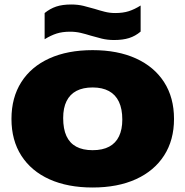

<svg xmlns="http://www.w3.org/2000/svg" viewBox="-20 -826 825 854"><path d="M392 8Q281 8 200 -28.5Q119 -65 75 -133.5Q31 -202 31 -297Q31 -392 74.8 -460.8Q118.5 -529.5 199.5 -566.2Q280.5 -603 392 -603Q503.5 -603 584.8 -566Q666 -529 710 -460.5Q754 -392 754 -297Q754 -203 710 -134.5Q666 -66 584.8 -29Q503.5 8 392 8ZM392 -158Q436.5 -158 465.8 -173.8Q495 -189.5 509.5 -220Q524 -250.5 524 -294Q524 -341.5 509 -373.2Q494 -405 464.5 -421Q435 -437 392 -437Q349.5 -437 320.2 -421.8Q291 -406.5 276 -376.2Q261 -346 261 -301Q261 -252.5 275.5 -221Q290 -189.5 319 -173.8Q348 -158 392 -158ZM487.5 -648Q458 -648 432.8 -654.2Q407.5 -660.5 383.5 -667.5Q361.5 -674.5 339 -679.8Q316.5 -685 291.5 -685Q257.5 -685 231.8 -676.8Q206 -668.5 178.5 -651.5V-768Q202.5 -787.5 230 -796.8Q257.5 -806 296.5 -806Q326.5 -806 351.8 -799.8Q377 -793.5 401 -786.5Q423 -779.5 445.5 -773.8Q468 -768 492.5 -768Q527 -768 552.8 -776.2Q578.5 -784.5 605.5 -801.5V-685.5Q582 -665.5 554.2 -656.8Q526.5 -648 487.5 -648Z"/></svg>

Font: Encode Sans SC SemiExpanded Black
Style: Regular
Weight: 900
Width: 6
Designer: Multiple Designers
Foundry: Impallari Type
Version: Version 3.002